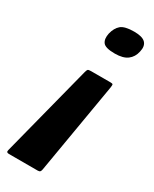

<svg xmlns="http://www.w3.org/2000/svg" viewBox="-185 -545 634 788"><g transform="rotate(30 131.5 -151.0)"><path d="M222 -268Q231 -268 233 -265.5Q235 -263 233 -250L160 180Q159 187 156 191Q153 195 145 195H8Q-6 195 -2 182L109 -250Q112 -262 115 -265Q118 -268 130 -268ZM116 -438Q123 -467 140.5 -482Q158 -497 203 -497Q242 -497 256.5 -482Q271 -467 264 -438Q258 -410 237.5 -394.5Q217 -379 178 -379Q133 -379 121.5 -394.5Q110 -410 116 -438Z"/></g></svg>

Font: Glory ExtraBold
Style: Italic
Weight: 800
Italic angle: -12°
Version: Version 1.011